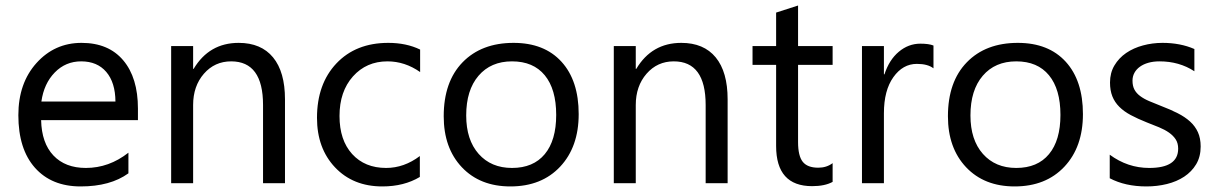

<svg xmlns="http://www.w3.org/2000/svg" viewBox="-20 -668 4439 700"><path d="M482.9 -230H129.9Q131.8 -146.5 174.8 -101.1Q217.8 -55.7 293 -55.7Q377.4 -55.7 448.2 -111.3V-36.1Q382.3 11.7 273.9 11.7Q168 11.7 107.4 -56.4Q46.9 -124.5 46.9 -248Q46.9 -364.7 113 -438.2Q179.2 -511.7 277.3 -511.7Q375.5 -511.7 429.2 -448.2Q482.9 -384.8 482.9 -272ZM400.9 -297.9Q400.4 -367.2 367.4 -405.8Q334.5 -444.3 275.9 -444.3Q219.2 -444.3 179.7 -403.8Q140.1 -363.3 130.9 -297.9Z M1019 0H939V-285.2Q939 -444.3 822.8 -444.3Q762.7 -444.3 723.4 -399.2Q684.1 -354 684.1 -285.2V0H604V-500H684.1V-417H686Q742.7 -511.7 850.1 -511.7Q932.1 -511.7 975.6 -458.7Q1019 -405.8 1019 -305.7Z M1510.7 -22.9Q1453.1 11.7 1374 11.7Q1267.1 11.7 1201.4 -57.9Q1135.7 -127.4 1135.7 -238.3Q1135.7 -361.8 1206.5 -436.8Q1277.3 -511.7 1395.5 -511.7Q1461.4 -511.7 1511.7 -487.3V-405.3Q1456.1 -444.3 1392.6 -444.3Q1315.9 -444.3 1266.8 -389.4Q1217.8 -334.5 1217.8 -245.1Q1217.8 -157.2 1263.9 -106.4Q1310.1 -55.7 1387.7 -55.7Q1453.1 -55.7 1510.7 -99.1Z M1840.8 11.7Q1730 11.7 1663.8 -58.3Q1597.7 -128.4 1597.7 -244.1Q1597.7 -370.1 1666.5 -440.9Q1735.4 -511.7 1852.5 -511.7Q1964.4 -511.7 2027.1 -442.9Q2089.8 -374 2089.8 -252Q2089.8 -132.3 2022.2 -60.3Q1954.6 11.7 1840.8 11.7ZM1846.7 -444.3Q1769.5 -444.3 1724.6 -391.8Q1679.7 -339.4 1679.7 -247.1Q1679.7 -158.2 1725.1 -106.9Q1770.5 -55.7 1846.7 -55.7Q1924.3 -55.7 1966.1 -106Q2007.8 -156.2 2007.8 -249Q2007.8 -342.8 1966.1 -393.6Q1924.3 -444.3 1846.7 -444.3Z M2632.8 0H2552.7V-285.2Q2552.7 -444.3 2436.5 -444.3Q2376.5 -444.3 2337.2 -399.2Q2297.9 -354 2297.9 -285.2V0H2217.8V-500H2297.9V-417H2299.8Q2356.4 -511.7 2463.9 -511.7Q2545.9 -511.7 2589.4 -458.7Q2632.8 -405.8 2632.8 -305.7Z M3015.6 -4.9Q2987.3 10.7 2940.9 10.7Q2809.6 10.7 2809.6 -135.7V-431.6H2723.6V-500H2809.6V-622.1L2889.6 -647.9V-500H3015.6V-431.6H2889.6V-149.9Q2889.6 -99.6 2906.7 -78.1Q2923.8 -56.6 2963.4 -56.6Q2993.7 -56.6 3015.6 -73.2Z M3383.3 -418.9Q3362.3 -435.1 3322.8 -435.1Q3271.5 -435.1 3237.1 -386.7Q3202.6 -338.4 3202.6 -254.9V0H3122.6V-500H3202.6V-397H3204.6Q3221.7 -449.7 3256.8 -479.2Q3292 -508.8 3335.4 -508.8Q3366.7 -508.8 3383.3 -502Z M3679.2 11.7Q3568.4 11.7 3502.2 -58.3Q3436 -128.4 3436 -244.1Q3436 -370.1 3504.9 -440.9Q3573.7 -511.7 3690.9 -511.7Q3802.7 -511.7 3865.5 -442.9Q3928.2 -374 3928.2 -252Q3928.2 -132.3 3860.6 -60.3Q3793 11.7 3679.2 11.7ZM3685.1 -444.3Q3607.9 -444.3 3563 -391.8Q3518.1 -339.4 3518.1 -247.1Q3518.1 -158.2 3563.5 -106.9Q3608.9 -55.7 3685.1 -55.7Q3762.7 -55.7 3804.4 -106Q3846.2 -156.2 3846.2 -249Q3846.2 -342.8 3804.4 -393.6Q3762.7 -444.3 3685.1 -444.3Z M4025.9 -18.1V-104Q4091.3 -55.7 4169.9 -55.7Q4275.4 -55.7 4275.4 -126Q4275.4 -146 4266.4 -159.9Q4257.3 -173.8 4241.9 -184.6Q4226.6 -195.3 4205.8 -203.9Q4185.1 -212.4 4161.1 -221.7Q4127.9 -234.9 4102.8 -248.3Q4077.6 -261.7 4060.8 -278.6Q4043.9 -295.4 4035.4 -316.9Q4026.9 -338.4 4026.9 -367.2Q4026.9 -402.3 4043 -429.4Q4059.1 -456.5 4085.9 -474.9Q4112.8 -493.2 4147.2 -502.4Q4181.6 -511.7 4218.3 -511.7Q4283.2 -511.7 4334.5 -489.3V-408.2Q4279.3 -444.3 4207.5 -444.3Q4185.1 -444.3 4167 -439.2Q4148.9 -434.1 4136 -424.8Q4123 -415.5 4116 -402.6Q4108.9 -389.6 4108.9 -374Q4108.9 -354.5 4116 -341.3Q4123 -328.1 4136.7 -317.9Q4150.4 -307.6 4169.9 -299.3Q4189.5 -291 4214.4 -281.2Q4247.6 -268.6 4273.9 -255.1Q4300.3 -241.7 4318.8 -224.9Q4337.4 -208 4347.4 -186Q4357.4 -164.1 4357.4 -133.8Q4357.4 -96.7 4341.1 -69.3Q4324.7 -42 4297.4 -23.9Q4270 -5.9 4234.4 2.9Q4198.7 11.7 4159.7 11.7Q4082.5 11.7 4025.9 -18.1Z"/></svg>

Font: Segoe UI Historic
Style: Regular
Weight: 400
Foundry: Microsoft Corporation
Version: Version 1.03